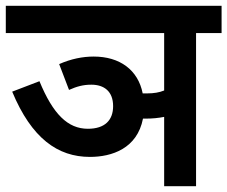

<svg xmlns="http://www.w3.org/2000/svg" viewBox="-20 -642 784 662"><path d="M184 -421 218 -332C245 -344 267 -350 295 -350C339 -350 370 -327 370 -276C370 -228 342 -198 283 -198C214 -198 163 -248 116 -362L22 -326C89 -165 179 -101 290 -101C366 -101 453 -130 473 -233C475 -233 478 -233 482 -233C505 -233 526 -235 546 -239V0H656V-528H744V-622H0V-528H546V-330C529 -323 510 -320 488 -320C482 -320 477 -320 472 -320C456 -401 393 -447 303 -447C265 -447 225 -439 184 -421Z"/></svg>

Font: Noto Sans Devanagari UI SemiCondensed SemiBold
Style: Regular
Weight: 600
Width: 4
Designer: Jelle Bosma - Monotype Design Team
Foundry: Monotype Imaging Inc.
Version: Version 2.004